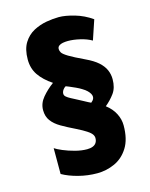

<svg xmlns="http://www.w3.org/2000/svg" viewBox="-116 -840 725 925"><g transform="rotate(-15 246.0 -377.5)"><path d="M253.4 9.8Q206.1 9.8 160.4 -2Q114.7 -13.7 81.1 -32.7V-161.6Q92.8 -153.3 118.9 -142.3Q145 -131.3 176.5 -123Q208 -114.7 235.8 -114.7Q252.4 -114.7 264.2 -119.4Q275.9 -124 282 -133.5Q288.1 -143.1 288.1 -156.7Q288.1 -166.5 281.7 -175.5Q275.4 -184.6 258.5 -195.8Q241.7 -207 209.5 -223.1Q169.9 -242.2 140.6 -259.3Q111.3 -276.4 95.2 -298.1Q79.1 -319.8 79.1 -351.6Q79.1 -385.7 103.3 -414.3Q127.4 -442.9 159.2 -466.3Q116.2 -495.1 93.5 -528.3Q70.8 -561.5 70.8 -606Q70.8 -657.2 90.6 -689Q110.4 -720.7 141.4 -737.1Q172.4 -753.4 206.3 -759.3Q240.2 -765.1 268.1 -765.1Q299.8 -765.1 345.5 -752Q391.1 -738.8 430.7 -710.9L397.9 -613.3Q373.5 -627.4 340.8 -635Q308.1 -642.6 280.8 -642.6Q267.6 -642.6 255.4 -640.4Q243.2 -638.2 235.6 -632.3Q228 -626.5 228 -616.2Q228 -607.4 233.6 -598.1Q239.3 -588.9 262.9 -574.5Q286.6 -560.1 340.3 -534.7Q377.9 -517.1 399.9 -497.6Q421.9 -478 431.6 -456.1Q441.4 -434.1 441.4 -409.2Q441.4 -366.7 421.9 -339.8Q402.3 -313 376 -291.5Q405.8 -268.6 420.4 -239.7Q435.1 -210.9 435.1 -180.7Q435.1 -111.8 408.7 -69.8Q382.3 -27.8 340.6 -9Q298.8 9.8 253.4 9.8ZM312.5 -326.2Q317.4 -330.1 320.8 -334Q324.2 -337.9 326.2 -342.5Q328.1 -347.2 328.1 -352.1Q328.1 -358.9 324 -366.7Q319.8 -374.5 311 -383.3Q302.2 -392.1 287.1 -400.9Q277.3 -407.2 261 -414.8Q244.6 -422.4 231 -428Q217.3 -433.6 214.4 -434.6Q211.4 -433.6 206.3 -429Q201.2 -424.3 197.3 -417.5Q193.4 -410.6 193.4 -402.8Q193.4 -394 201.2 -387.2Q209 -380.4 222.2 -373.5Q235.4 -366.7 251 -358.4Q262.7 -352.5 275.9 -345.2Q289.1 -337.9 299.6 -332.5Q310.1 -327.1 312.5 -326.2Z"/></g></svg>

Font: Comme Black
Style: Regular
Weight: 900
Version: Version 1.000;gftools[0.9.27]